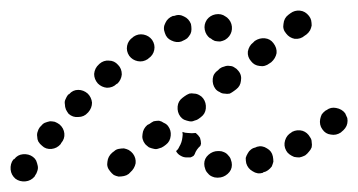

<svg xmlns="http://www.w3.org/2000/svg" viewBox="-43 -304 674 361"><path d="M27 18Q29 13 28 8Q27 3 25 -2Q23 -6 19 -9Q11 -15 0 -14Q-10 -13 -16 -5L-18 -4Q-24 4 -23 15Q-22 25 -14 32Q-6 38 5 37Q15 36 22 28L23 26Q26 22 27 18ZM385 23Q393 16 393 6Q393 1 391 -4Q390 -8 386 -12Q383 -16 378 -18Q374 -20 369 -20H367Q357 -20 349 -13Q341 -6 341 4Q341 9 343 14Q344 18 348 22Q351 26 356 28Q360 30 365 30H367Q377 30 385 23ZM159 0Q157 10 164 18Q167 22 171 25Q175 27 180 28Q185 28 190 27Q195 26 199 23L202 20Q210 13 212 3Q213 -7 207 -15Q204 -19 199 -22Q195 -24 190 -25Q185 -25 180 -24Q175 -23 172 -20L168 -17Q160 -10 159 0ZM461 16Q465 13 468 9Q470 4 471 0Q471 -5 470 -10Q468 -20 459 -25Q450 -31 440 -28L438 -27Q433 -26 429 -23Q425 -20 423 -16Q420 -11 419 -7Q419 -2 420 3Q423 13 432 18Q441 24 451 21L452 20Q457 19 461 16ZM325 -54Q330 -50 333 -45Q335 -39 335 -33Q334 -32 334 -31Q334 -31 334 -31Q334 -31 334 -30Q334 -30 334 -30Q326 -23 323 -14Q322 -12 321 -11Q318 -9 315 -8Q311 -8 308 -8Q302 -8 297 -11Q291 -14 288 -20Q292 -23 294 -28Q299 -36 300 -46Q301 -51 300 -56Q305 -54 310 -54Q318 -53 325 -54ZM538 -19Q541 -22 543 -27Q544 -32 543 -37Q543 -42 540 -46Q535 -55 526 -58Q516 -61 506 -56L505 -55Q496 -50 493 -40Q490 -30 495 -21Q497 -17 501 -14Q505 -11 510 -9Q515 -8 520 -8Q525 -9 529 -11L531 -12Q535 -15 538 -19ZM225 -52Q223 -42 230 -33Q233 -30 237 -27Q242 -25 247 -24Q251 -23 256 -25Q261 -26 265 -29L269 -32Q277 -38 278 -49Q279 -59 273 -67Q270 -71 265 -73Q261 -76 256 -77Q251 -77 246 -76Q242 -74 238 -71L234 -69Q226 -62 225 -52ZM78 -53Q77 -63 69 -70Q65 -73 60 -75Q55 -76 51 -76Q46 -75 41 -73Q37 -71 34 -67L32 -65Q29 -61 28 -57Q26 -52 27 -47Q27 -42 29 -38Q32 -33 36 -30Q43 -23 54 -24Q64 -25 71 -33L72 -35Q79 -43 78 -53ZM606 -63Q609 -67 610 -72Q611 -77 610 -82Q608 -87 606 -91Q600 -99 589 -101Q579 -103 571 -97L569 -96Q565 -93 562 -89Q560 -85 559 -80Q558 -75 559 -70Q560 -65 563 -61Q569 -52 579 -51Q589 -49 598 -55L599 -56Q603 -59 606 -63ZM291 -104Q290 -93 296 -85Q299 -81 303 -79Q308 -77 313 -76Q318 -75 322 -77Q327 -78 331 -81L335 -84Q343 -90 344 -100Q345 -111 339 -119Q336 -123 332 -125Q327 -128 322 -128Q317 -129 313 -128Q308 -126 304 -123L300 -120Q292 -114 291 -104ZM130 -111Q129 -121 122 -128Q114 -135 104 -135Q94 -135 87 -127L85 -126Q82 -122 80 -117Q78 -113 79 -108Q79 -103 81 -98Q83 -94 86 -90Q94 -83 104 -84Q115 -84 122 -92L123 -93Q130 -101 130 -111ZM357 -156Q356 -145 362 -137Q365 -133 370 -131Q374 -128 379 -128Q384 -127 389 -128Q393 -130 397 -133L401 -136Q409 -142 410 -152Q412 -163 405 -171Q402 -175 398 -177Q394 -180 389 -180Q384 -181 379 -179Q374 -178 370 -175L367 -172Q358 -166 357 -156ZM186 -164Q186 -175 179 -182Q172 -190 162 -190Q152 -191 144 -184L143 -183Q135 -176 134 -165Q134 -155 141 -147Q148 -140 158 -139Q169 -139 176 -146L178 -147Q185 -154 186 -164ZM423 -207Q422 -197 429 -189Q435 -181 445 -180Q455 -178 464 -185L467 -187Q475 -194 477 -204Q478 -214 471 -223Q465 -231 455 -232Q445 -233 436 -227L433 -224Q425 -218 423 -207ZM247 -210Q249 -220 243 -229Q237 -237 227 -239Q217 -241 208 -235L207 -234Q198 -228 196 -218Q194 -208 200 -199Q206 -191 216 -189Q226 -187 235 -193L236 -194Q245 -200 247 -210ZM309 -232Q312 -235 315 -240Q317 -244 317 -249Q317 -254 316 -259Q312 -269 303 -273Q294 -278 284 -274H282Q272 -270 268 -261Q263 -252 267 -242Q270 -232 279 -228Q289 -223 298 -226L300 -227Q305 -229 309 -232ZM361 -227Q366 -226 371 -226Q376 -227 380 -229Q385 -232 388 -236Q394 -244 393 -254Q392 -264 384 -271Q383 -272 381 -273Q373 -279 362 -277Q352 -275 346 -267Q340 -258 342 -248Q344 -238 352 -232Q352 -232 353 -232Q356 -229 361 -227ZM490 -259Q488 -249 495 -241Q501 -233 511 -231Q522 -230 530 -237L533 -239Q537 -242 540 -247Q542 -251 543 -256Q543 -261 542 -266Q541 -270 538 -274Q531 -283 521 -284Q511 -285 503 -279L499 -276Q491 -270 490 -259Z"/></svg>

Font: FRB American Cursive Dotted Black
Style: Bold Italic
Weight: 900
Italic angle: -25°
Version: Version 2.0;Modular Font Editor K font №1